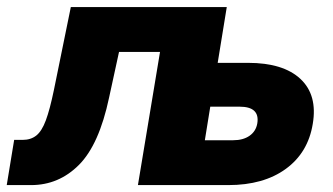

<svg xmlns="http://www.w3.org/2000/svg" viewBox="-41 -536 964 556"><path d="M-21.5 0 0 -130.9H24.4Q48.3 -130.9 64.2 -143.6Q80.1 -156.2 91.8 -187.7Q103.5 -219.2 115.2 -275.9L164.1 -515.6H612.3L526.9 0H358.4L422.4 -385.7H303.7L274.9 -253.4Q246.1 -117.2 187.7 -58.6Q129.4 0 48.8 0ZM589.4 -354H677.2Q779.3 -354 829.1 -307.4Q878.9 -260.7 864.7 -177.2Q851.1 -93.8 786.6 -46.9Q722.2 0 620.1 0H362.3L447.8 -515.6H615.7ZM567.9 -227.1 552.2 -129.9H634.3Q663.1 -129.9 681.6 -142.8Q700.2 -155.8 704.1 -178.7Q711.9 -227.1 652.8 -227.1Z"/></svg>

Font: Inter Display ExtraBold
Style: Italic
Weight: 800
Italic angle: -9.39999°
Designer: Rasmus Andersson
Foundry: rsms
Version: Version 4.000;git-a52131595